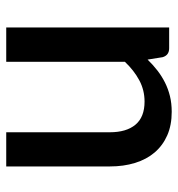

<svg xmlns="http://www.w3.org/2000/svg" viewBox="2 -560 558 601"><g transform="rotate(90 280.5 -259.0)"><path d="M166 -442.5Q182.5 -459.5 200.2 -473.2Q218 -487 238 -497Q258 -507 280.5 -512.5Q303 -518 329.5 -518Q371.5 -518 403.2 -504Q435 -490 456.8 -464.5Q478.5 -439 489.5 -403.2Q500.5 -367.5 500.5 -324.5V0H393.5V-324.5Q393.5 -376 369.8 -404.5Q346 -433 297.5 -433Q261.5 -433 230.8 -416.5Q200 -400 173 -371.5V0H65.5V-510H130.5Q152.5 -510 158.5 -489.5Z"/></g></svg>

Font: LatoLatin Semibold
Style: Regular
Weight: 600
Designer: Lukasz Dziedzic with Adam Twardoch and Botio Nikoltchev
Foundry: tyPoland Lukasz Dziedzic
Version: Version 2.015; 2015-08-06; http://www.latofonts.com/